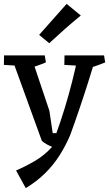

<svg xmlns="http://www.w3.org/2000/svg" viewBox="-30 -754 563 991"><path d="M103 217 53 126Q106 103 153 75Q200 47 239 4Q226 -1 211.5 -9Q197 -17 186 -27L30 -457L129 -468L225 -182L242 -67H261Q282 -124 303.5 -194Q325 -264 343 -335.5Q361 -407 373 -468H467Q448 -402 425 -329.5Q402 -257 378 -186.5Q354 -116 332 -56Q309 -2 278 47Q247 96 204.5 138.5Q162 181 103 217ZM111 -412 -10 -419 -9 -468H130ZM108 -397 122 -468H201L207 -432Q183 -422 158.5 -413.5Q134 -405 108 -397ZM423 -412 302 -419 303 -468H442ZM414 -397 428 -468H507L513 -432Q489 -422 464.5 -413.5Q440 -405 414 -397ZM224 -531 172 -574 314 -734 387 -674Q342 -637 304 -603.5Q266 -570 224 -531Z"/></svg>

Font: Eczar
Style: Regular
Weight: 400
Designer: Vaibhav Singh
Foundry: Rosetta Type Foundry
Version: Version 2.000